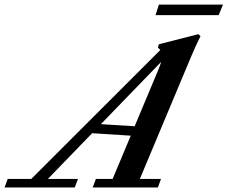

<svg xmlns="http://www.w3.org/2000/svg" viewBox="-92 -827 1003 847"><path d="M594.2 -760.3 608.9 -806.6H891.6L872.6 -760.3ZM-71.8 0 -58.1 -37.6H45.9L615.2 -606.4Q611.3 -611.3 604.5 -616.7L608.9 -631.8L783.2 -676.3L792.5 -667.5Q770 -622.6 750.5 -575.7L524.9 -37.6H618.2L604.5 0H316.9L331.1 -37.6H404.8L484.9 -228.5L314.5 -239.3L119.1 -37.6H252L237.8 0ZM606 -518.1Q615.2 -540.5 619.1 -554.2L353 -279.3L502 -270Z"/></svg>

Font: Elstob 8pt SemiBold
Style: Italic
Weight: 600
Italic angle: -20°
Designer: Peter S. Baker
Version: Version 1.015